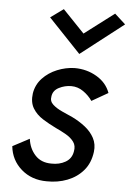

<svg xmlns="http://www.w3.org/2000/svg" viewBox="-52 -750 545 798"><g transform="rotate(5 220.5 -350.5)"><path d="M272 -616 396 -710 441 -669 262 -530 128 -671 182 -710ZM88 -161Q93 -121 118 -93.5Q143 -66 186 -66Q219 -65 244.5 -79.5Q270 -94 275 -124Q280 -148 268 -164.5Q256 -181 235 -193Q214 -205 192 -215Q163 -229 136 -246Q109 -263 94 -288Q79 -313 84 -350Q90 -387 115 -413.5Q140 -440 175.5 -454.5Q211 -469 248 -470Q299 -470 340.5 -445.5Q382 -421 397 -379L329 -340Q314 -362 291 -378Q268 -394 241 -394Q214 -394 189.5 -381.5Q165 -369 162 -344Q158 -324 173.5 -310Q189 -296 212.5 -285.5Q236 -275 256 -266Q285 -252 310 -232.5Q335 -213 348.5 -187.5Q362 -162 358 -130Q352 -83 325.5 -52Q299 -21 259 -5.5Q219 10 173 9Q110 9 67 -28.5Q24 -66 18 -124Z"/></g></svg>

Font: Jost*
Style: Italic
Weight: 400
Italic angle: -10°
Version: Version 3.7